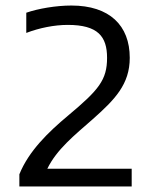

<svg xmlns="http://www.w3.org/2000/svg" viewBox="-20 -674 546 694"><path d="M50 0H456V-64H151C185 -134 249 -185 315 -243C395 -314 449 -369 449 -465C449 -582 376 -654 238 -654C183 -654 118 -643 75 -628V-555C122 -573 176 -584 225 -584C334 -584 367 -542 367 -465C367 -385 337 -349 227 -257C154 -196 84 -128 50 -44Z"/></svg>

Font: Kanit Light
Style: Regular
Weight: 300
Designer: Katatrad Team
Foundry: CadsonDemak
Version: Version 1.000;PS 001.000;hotconv 1.0.88;makeotf.lib2.5.64775